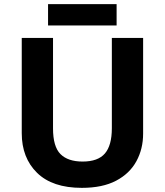

<svg xmlns="http://www.w3.org/2000/svg" viewBox="-20 -897 796 927"><path d="M671 -252Q671 -178 638.5 -118.5Q606 -59 540.5 -24.5Q475 10 375 10Q233 10 159 -62.5Q85 -135 85 -254V-714H236V-277Q236 -189 272 -153Q308 -117 379 -117Q453 -117 486.5 -156Q520 -195 520 -278V-714H671ZM543 -877V-774H212V-877Z"/></svg>

Font: Noto Sans Sinhala UI
Style: Bold
Weight: 700
Designer: Jelle Bosma - Monotype Design Team
Foundry: Monotype Imaging Inc.
Version: Version 2.006; ttfautohint (v1.8.4.7-5d5b)